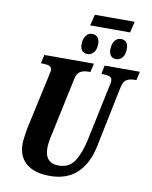

<svg xmlns="http://www.w3.org/2000/svg" viewBox="-106 -1088 932 1176"><g transform="rotate(10 359.5 -500.0)"><path d="M88 -155Q88 -172 92 -201Q96 -230 100 -252L174 -591Q176 -604 178.5 -613Q181 -622 181 -628Q181 -647 166.5 -653.5Q152 -660 123 -660H113L125 -714H433L421 -660H410Q378 -660 358.5 -648.5Q339 -637 331 -602L256 -250Q242 -192 242 -157Q242 -62 328 -62Q392 -62 425 -110.5Q458 -159 478 -251L551 -597Q556 -617 556 -628Q556 -647 542 -653.5Q528 -660 499 -660H489L500 -714H719L707 -660H696Q665 -660 645.5 -648Q626 -636 619 -600L541 -221Q518 -108 454 -49Q390 10 286 10Q190 10 139 -33Q88 -76 88 -155ZM387 -1010H635L618 -941H370ZM338 -818Q338 -851 353 -871.5Q368 -892 392 -892Q413 -892 425.5 -878.5Q438 -865 438 -839Q438 -802 422 -783.5Q406 -765 384 -765Q362 -765 350 -778.5Q338 -792 338 -818ZM517 -818Q517 -851 532 -871.5Q547 -892 571 -892Q592 -892 604 -878.5Q616 -865 616 -839Q616 -802 600 -783.5Q584 -765 562 -765Q541 -765 529 -778.5Q517 -792 517 -818Z"/></g></svg>

Font: Noto Serif CondExtraBold
Style: Italic
Weight: 800
Width: 3
Italic angle: -12°
Designer: Monotype Design Team
Foundry: Monotype Imaging Inc.
Version: Version 1.001